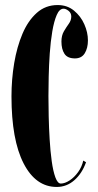

<svg xmlns="http://www.w3.org/2000/svg" viewBox="-20 -731 390 761"><path d="M205 10Q121.5 10 73.5 -83.5Q25.5 -177 25.5 -349Q25.5 -416 36.2 -480.5Q47 -545 69 -597Q91 -649 125.8 -680Q160.5 -711 208.5 -711Q246.5 -711 273.2 -689Q300 -667 314.2 -634.8Q328.5 -602.5 328.5 -571Q328.5 -540.5 316 -520Q303.5 -499.5 277 -499.5Q247.5 -499.5 235.5 -517.8Q223.5 -536 223.5 -566.5Q223.5 -590 233.2 -606.8Q243 -623.5 252.8 -637Q262.5 -650.5 262.5 -665.5Q262.5 -679.5 251.8 -688Q241 -696.5 232 -696.5Q215.5 -696.5 204.8 -671.5Q194 -646.5 187.2 -606.2Q180.5 -566 177.2 -519Q174 -472 173 -427.2Q172 -382.5 172 -350Q172 -315.5 173 -270.2Q174 -225 176.8 -178.5Q179.5 -132 185 -92.2Q190.5 -52.5 199.5 -28Q208.5 -3.5 221 -3.5Q237 -3.5 255.8 -15.8Q274.5 -28 289.5 -48.8Q304.5 -69.5 310 -94.5L321 -88Q305.5 -44 275 -17Q244.5 10 205 10Z"/></svg>

Font: Imbue 100pt ExtraBold
Style: Regular
Weight: 800
Designer: Tyler Finck
Foundry: Etcetera Type Company
Version: Version 1.102; ttfautohint (v1.8.3)